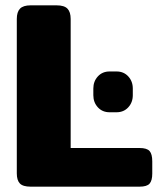

<svg xmlns="http://www.w3.org/2000/svg" viewBox="-20 -700 594 720"><path d="M43 -50V-629Q43 -655 55 -667.5Q67 -680 95 -680H192Q221 -680 233 -667.5Q245 -655 245 -629V-145H503Q531 -145 541 -133.5Q551 -122 551 -95V-49Q551 -23 541 -11.5Q531 0 503 0H95Q66 0 54.5 -12Q43 -24 43 -50ZM330 -343V-368Q330 -395 347 -413.5Q364 -432 391 -432H417Q444 -432 461 -413.5Q478 -395 478 -368V-343Q478 -316 461 -297.5Q444 -279 417 -279H391Q364 -279 347 -297.5Q330 -316 330 -343Z"/></svg>

Font: Mitr SemiBold
Style: Regular
Weight: 600
Designer: Thanarat Vachiruckul
Foundry: Cadson Demak
Version: Version 1.002